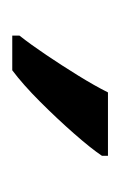

<svg xmlns="http://www.w3.org/2000/svg" viewBox="40 -846 200 321"><g transform="rotate(90 140.5 -686.0)"><path d="M241 -756Q229 -738 204 -709.5Q179 -681 150.5 -652.5Q122 -624 98 -606H40V-618Q55 -637 72.5 -663Q90 -689 107 -716.5Q124 -744 135 -766H241Z"/></g></svg>

Font: Noto Sans Old Italic
Style: Regular
Weight: 400
Designer: Monotype Design Team
Foundry: Monotype Imaging Inc.
Version: Version 2.003; ttfautohint (v1.8.4.7-5d5b)